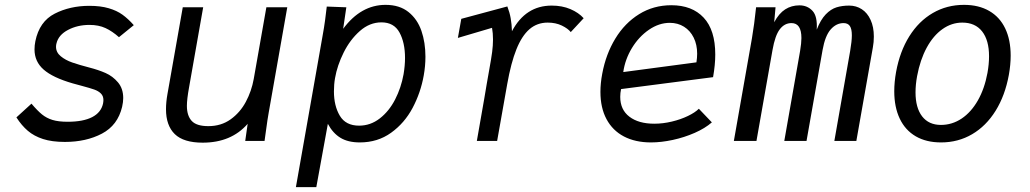

<svg xmlns="http://www.w3.org/2000/svg" viewBox="-20 -580 4240 790"><path d="M47.5 -97 109.5 -153.5Q134 -124.5 152.8 -109.2Q171.5 -94 196 -86.5Q220.5 -79 258.5 -79Q322 -79 359 -98Q396 -117 404 -154Q405.5 -162.5 405.5 -168.5Q405.5 -185 395.2 -195.2Q385 -205.5 368 -211.5Q351 -217.5 317.5 -226.5Q298 -231.5 279 -237Q197.5 -260.5 159.8 -293.5Q122 -326.5 122 -376.5Q122 -393.5 125.5 -410.5Q142 -491.5 205 -523.8Q268 -556 347.5 -556Q393.5 -556 427 -546.2Q460.5 -536.5 484 -519.5Q507.5 -502.5 530.5 -476.5L469.5 -427Q442 -451.5 414 -464.5Q386 -477.5 348 -477.5Q299 -477.5 260 -457Q221 -436.5 212.5 -402Q210.5 -395.5 210.5 -387.5Q210.5 -364.5 230 -348.5Q249.5 -332.5 277.5 -322.8Q305.5 -313 348 -302Q385 -292.5 414.5 -279.5Q444 -266.5 465.5 -241Q487 -215.5 487 -176.5Q487 -160 482.5 -140.5Q464.5 -64.5 399.5 -30.2Q334.5 4 247 4Q194 4 157 -8Q120 -20 94.5 -41.8Q69 -63.5 47.5 -97Z M663 -130.5Q663 -159.5 669 -193L732 -550H816L758 -221Q749 -171.5 749 -144.5Q749 -104 768.8 -82.5Q788.5 -61 837.5 -61Q890 -61 929 -89Q968 -117 991.5 -161Q1015 -205 1024 -255L1076 -550H1162L1085.5 -116Q1081 -92 1074 -39.5L1068.5 0H989L999 -70.5Q931.5 7 814 7Q735.5 7 699.2 -28.2Q663 -63.5 663 -130.5Z M1324.5 -553 1405 -550 1392 -461.5Q1465 -560 1566.5 -560Q1624 -560 1660.8 -530.5Q1697.5 -501 1714 -453Q1730.5 -405 1730.5 -346.5Q1730.5 -308.5 1723.5 -269.5Q1711 -199 1677.8 -136.2Q1644.5 -73.5 1589.2 -33.8Q1534 6 1460.5 6Q1412 6 1380.8 -13Q1349.5 -32 1329 -70.5L1281.5 190H1197.5L1307 -431Q1313.5 -466.5 1317.5 -496.2Q1321.5 -526 1324.5 -553ZM1640.5 -274.5Q1646.5 -310.5 1646.5 -341.5Q1646.5 -404.5 1623.8 -446.2Q1601 -488 1549.5 -488Q1501 -488 1460.8 -452.5Q1420.5 -417 1394 -363.8Q1367.5 -310.5 1358.5 -258.5Q1354 -233 1354 -204Q1354 -144.5 1378.2 -103.8Q1402.5 -63 1457.5 -63Q1504.5 -63 1542.8 -92.8Q1581 -122.5 1605.8 -170.8Q1630.5 -219 1640.5 -274.5Z M1972.5 -174Q1977.5 -204 1982.8 -235.2Q1988 -266.5 1993 -293Q2001.5 -339.5 2005 -366.2Q2008.5 -393 2008.5 -417.5Q2008.5 -443.5 2004.5 -465.5L1864 -424L1878 -502.5L2067.5 -553.5Q2077 -529 2081.2 -505.2Q2085.5 -481.5 2086.5 -451.5Q2142.5 -557 2250 -557Q2293 -557 2327 -542.5Q2361 -528 2381.5 -505L2328.5 -448Q2317 -462.5 2291.8 -474.8Q2266.5 -487 2233.5 -487Q2190 -487 2158.5 -459.8Q2127 -432.5 2104.8 -377Q2082.5 -321.5 2067 -234L2025.5 0H1942Q1949 -37 1972.5 -174Z M2450.5 -202Q2450.5 -237.5 2458 -277Q2473 -357.5 2511.8 -421.2Q2550.5 -485 2609.8 -521.8Q2669 -558.5 2742.5 -558.5Q2827.5 -558.5 2875.2 -507.5Q2923 -456.5 2923 -355.5Q2923 -313.5 2914 -262.5L2535.5 -213.5Q2532 -197.5 2532 -181.5Q2532 -128.5 2569.8 -99.8Q2607.5 -71 2672 -71Q2708 -71 2744.5 -79.8Q2781 -88.5 2810.5 -102.8Q2840 -117 2855.5 -132.5L2909 -76.5Q2881 -52 2838.2 -33.2Q2795.5 -14.5 2748 -4.2Q2700.5 6 2658.5 6Q2594 6 2547.2 -18.5Q2500.5 -43 2475.5 -89.8Q2450.5 -136.5 2450.5 -202ZM2848.5 -359Q2848.5 -396.5 2834.2 -425.2Q2820 -454 2794.5 -470Q2769 -486 2736 -486Q2691.5 -486 2650 -457.5Q2608.5 -429 2580.2 -382.5Q2552 -336 2544.5 -283.5L2845.5 -323.5Q2848.5 -342.5 2848.5 -359Z M3091 -550H3171L3165.5 -488.5Q3185 -525 3210.8 -541.5Q3236.5 -558 3269.5 -558Q3302 -558 3323 -535.5Q3344 -513 3340.5 -458Q3356.5 -499 3377.5 -520.8Q3398.5 -542.5 3421.8 -549.8Q3445 -557 3474 -557Q3503 -557 3526 -542Q3549 -527 3562.2 -498Q3575.5 -469 3575.5 -429.5Q3575.5 -406.5 3571.5 -385L3503.5 0H3413L3478 -370Q3485 -411 3485 -434.5Q3485 -461 3476.8 -473Q3468.5 -485 3451 -485Q3421 -485 3398 -459Q3375 -433 3364.5 -374L3298.5 0H3207L3272 -370Q3277.5 -403 3277.5 -423.5Q3277.5 -485 3236.5 -485Q3208 -485 3188.5 -459.5Q3169 -434 3158.5 -374L3092.5 0H2999.5L3074 -423Q3083.5 -478.5 3091 -550Z M3659.5 -204.5Q3659.5 -242 3667 -284Q3682.5 -368.5 3721.5 -430.8Q3760.5 -493 3818.2 -526.5Q3876 -560 3946.5 -560Q4007 -560 4050.2 -535Q4093.5 -510 4116 -463Q4138.5 -416 4138.5 -351Q4138.5 -314 4131 -272Q4115.5 -187 4076.5 -124.2Q4037.5 -61.5 3980 -27.8Q3922.5 6 3852 6Q3791 6 3747.8 -19.2Q3704.5 -44.5 3682 -92Q3659.5 -139.5 3659.5 -204.5ZM4043 -280Q4049.5 -316 4049.5 -348.5Q4049.5 -414.5 4021 -450.8Q3992.5 -487 3939.5 -487Q3895.5 -487 3857.8 -460.2Q3820 -433.5 3793 -383.8Q3766 -334 3753.5 -267Q3747 -231.5 3747 -200Q3747 -136.5 3774.2 -101.2Q3801.5 -66 3851.5 -66Q3897.5 -66 3936.8 -92.2Q3976 -118.5 4003.5 -166.8Q4031 -215 4043 -280Z"/></svg>

Font: JuliaMono Italic
Style: Regular
Weight: 400
Italic angle: -9°
Monospace: yes
Designer: cormullion
Foundry: corm
Version: Version 0.049; ttfautohint (v1.8.4)